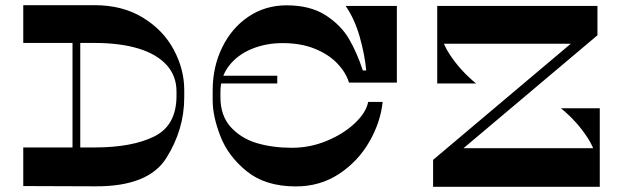

<svg xmlns="http://www.w3.org/2000/svg" viewBox="-20 -723 2411 743"><path d="M260.6 -574.2H290.6V-123.5H260.6ZM345.6 -703Q454 -703 532.8 -654.9Q611.6 -606.8 652.3 -530.8Q693 -454.8 693 -375V-346Q693 -221.8 623.6 -111.4Q554.2 -1 349.6 -2L70 -3V-152.4H345.6Q491.3 -152.4 577.2 -195.1Q663 -237.8 663 -352V-369Q663 -429.4 624.6 -471.7Q586.1 -513.9 515 -535.4Q443.8 -556.8 345.6 -556.8H70V-703Z M1073.6 -556.2Q1009 -556.2 953.8 -533.5Q898.7 -510.7 865.8 -467.9Q833 -425.1 833 -367.4V-347.4Q833 -275.1 873 -231.2Q913 -187.4 973.9 -169.2Q1034.8 -151.1 1109.8 -151.1Q1179.6 -151.1 1244.2 -177.8Q1308.8 -204.5 1352.8 -245.8Q1396.7 -287.2 1404.8 -328.6H1460.8Q1452.7 -250.1 1409.2 -174.3Q1365.6 -98.6 1292.2 -50.1Q1218.9 -1.6 1125.2 -1.6Q1007.2 -1.6 935.1 -60Q862.9 -118.4 833 -195.7Q803 -272.9 803 -334.4V-373.4Q803 -464.4 840 -539.9Q877 -615.4 942 -658.9Q1007 -702.4 1089 -702.4Q1180 -702.4 1239.5 -664.4Q1299 -626.4 1330.5 -572.4Q1362 -518.4 1384 -450.4H1397.2Q1391.5 -511.8 1372 -580.6Q1352.5 -649.5 1317.6 -700H1515.8V-403.4H1330.5Q1318.6 -442.9 1284.8 -478Q1251.1 -513.1 1197.4 -534.7Q1143.7 -556.2 1073.6 -556.2ZM822 -400V-430H1053V-400Z M1965 -51.4H2295.4Q2295.4 -125.6 2254.3 -189.2Q2213.3 -252.9 2150.8 -304H2301V-6H1965ZM1656 -104.4 1717.2 -149.4H2301V0H1656ZM1893 -652.6H1677.6Q1677.6 -578.4 1718.7 -514.9Q1759.7 -451.3 1822.2 -400H1672V-698H1893ZM2292 -586.5 2246 -553.8H1672V-700H2292ZM1656 -104.4 2228.8 -587.5 2292 -586.5 1720.2 -104.4Z"/></svg>

Font: Space Cowgirl
Style: Regular
Weight: 400
Designer: Valery Marier
Foundry: Valery Marier
Version: Version 1.000